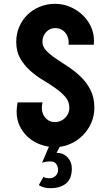

<svg xmlns="http://www.w3.org/2000/svg" viewBox="-20 -755 579 1005"><path d="M268 -735Q308 -735 344.5 -720Q381 -705 409.5 -679Q438 -653 455 -617.5Q472 -582 472 -541L471 -521H339Q341 -537 337 -553Q333 -569 324 -581Q315 -593 301 -600.5Q287 -608 269 -608Q240 -608 221 -586.5Q202 -565 202 -537Q202 -511 222 -490Q242 -469 272.5 -448.5Q303 -428 338 -405Q373 -382 403.5 -352.5Q434 -323 454 -283.5Q474 -244 474 -191Q474 -149 457.5 -111.5Q441 -74 413 -46Q385 -18 347.5 -1.5Q310 15 268 15Q228 15 191.5 1.5Q155 -12 127.5 -36.5Q100 -61 83.5 -95Q67 -129 67 -171Q67 -183 68.5 -195Q70 -207 72 -219H203Q198 -201 199.5 -182.5Q201 -164 209.5 -149.5Q218 -135 232.5 -125.5Q247 -116 268 -116Q299 -116 321 -138Q343 -160 343 -191Q343 -223 322.5 -247Q302 -271 271 -293Q240 -315 204 -336.5Q168 -358 137 -386Q106 -414 85.5 -450Q65 -486 65 -536Q65 -579 81 -615.5Q97 -652 124.5 -678.5Q152 -705 189 -720Q226 -735 268 -735ZM300 -1 276 45Q311 45 333.5 68.5Q356 92 356 127Q356 181 325.5 205.5Q295 230 244 230Q228 230 212.5 226.5Q197 223 183 214L208 170Q214 176 223 177Q232 178 240 178Q258 178 271 165.5Q284 153 284 135Q284 117 274.5 103.5Q265 90 245 90Q218 90 200 97L242 -1Z"/></svg>

Font: PostBus
Style: Regular
Weight: 400
Designer: Peter Wiegel
Version: Version 1.001